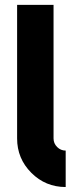

<svg xmlns="http://www.w3.org/2000/svg" viewBox="-20 -752 333 772"><path d="M48.8 -195.3V-732.4H195.3V-195.3Q195.3 -175.3 209.7 -160.9Q224.1 -146.5 244.1 -146.5V0Q163.1 0 106 -57.1Q48.8 -114.3 48.8 -195.3Z"/></svg>

Font: Audex
Style: Regular
Weight: 400
Designer: GGBotNet
Foundry: GGBotNet
Version: 1.00